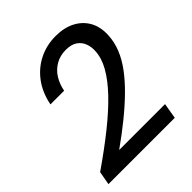

<svg xmlns="http://www.w3.org/2000/svg" viewBox="-197 -837 962 962"><g transform="rotate(-45 284.5 -356.0)"><path d="M16 0 29 -72Q126 -139 201.5 -199.5Q277 -260 329.5 -315Q382 -370 410.5 -420.5Q439 -471 441 -518Q443 -546 433.5 -571Q424 -596 401.5 -611.5Q379 -627 340 -627Q299 -627 267 -608Q235 -589 216 -557.5Q197 -526 190 -488H93Q107 -559 144.5 -609Q182 -659 236 -685.5Q290 -712 353 -712Q413 -712 456.5 -689.5Q500 -667 523 -626Q546 -585 543 -528Q541 -482 523 -437.5Q505 -393 472.5 -349.5Q440 -306 395 -262Q350 -218 295 -173.5Q240 -129 175 -83H500L486 0Z"/></g></svg>

Font: DM Sans 28pt Medium
Style: Italic
Weight: 500
Italic angle: -10°
Version: Version 4.004;gftools[0.9.30]